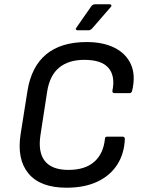

<svg xmlns="http://www.w3.org/2000/svg" viewBox="-20 -863 663 895"><path d="M290 12Q168 12 113 -54Q58 -120 76 -237L108 -439Q126 -552 195 -609.5Q264 -667 384 -667Q461 -667 514.5 -640Q568 -613 590.5 -562.5Q613 -512 596 -440Q593 -429 585 -429H513Q503 -429 504 -440Q518 -508 486 -546Q454 -584 373 -584Q300 -584 256 -548Q212 -512 200 -437L169 -236Q156 -154 189 -112.5Q222 -71 299 -71Q376 -71 419 -108.5Q462 -146 469 -215Q469 -226 479 -226H551Q562 -226 562 -215Q559 -145 525.5 -94Q492 -43 432.5 -15.5Q373 12 290 12ZM341 -722Q336 -722 334 -725.5Q332 -729 336 -734L405 -833Q412 -843 423 -843H491Q497 -843 499 -839Q501 -835 496 -830L411 -732Q402 -722 394 -722Z"/></svg>

Font: Sofia Sans Medium
Style: Italic
Weight: 500
Italic angle: -9°
Version: Version 4.101